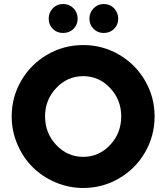

<svg xmlns="http://www.w3.org/2000/svg" viewBox="-20 -935 829 955"><path d="M394 0Q321.8 0 255.9 -28.1Q189.9 -56.2 142.1 -104Q94.2 -151.9 66.2 -217.8Q38.1 -283.7 38.1 -356Q38.1 -452.1 85.7 -533.9Q133.3 -615.7 215.3 -663.3Q297.4 -710.9 394 -710.9Q490.2 -710.9 572 -663.3Q653.8 -615.7 701.4 -533.9Q749 -452.1 749 -356Q749 -259.3 701.4 -177.2Q653.8 -95.2 572 -47.6Q490.2 0 394 0ZM394 -154.8Q472.2 -154.8 527.6 -213.9Q583 -272.9 583 -356Q583 -438.5 527.6 -497.3Q472.2 -556.2 394 -556.2Q315.4 -556.2 259.8 -497.3Q204.1 -438.5 204.1 -356Q204.1 -272.9 259.8 -213.9Q315.4 -154.8 394 -154.8ZM222.2 -841.8Q222.2 -872.6 242.7 -893.8Q263.2 -915 293.9 -915Q324.7 -915 345.5 -893.8Q366.2 -872.6 366.2 -841.8Q366.2 -811.5 345.5 -791.3Q324.7 -771 293.9 -771Q263.2 -771 242.7 -791.3Q222.2 -811.5 222.2 -841.8ZM496.1 -771Q465.8 -771 445.3 -791.5Q424.8 -812 424.8 -841.8Q424.8 -872.6 445.6 -893.8Q466.3 -915 496.1 -915Q526.9 -915 547.4 -893.8Q567.9 -872.6 567.9 -841.8Q567.9 -811.5 547.4 -791.3Q526.9 -771 496.1 -771Z"/></svg>

Font: Biathlonist
Style: Bold
Weight: 700
Designer: Go4gold
Foundry: Go4gold
Version: Version 3.010;FEAKit 1.0